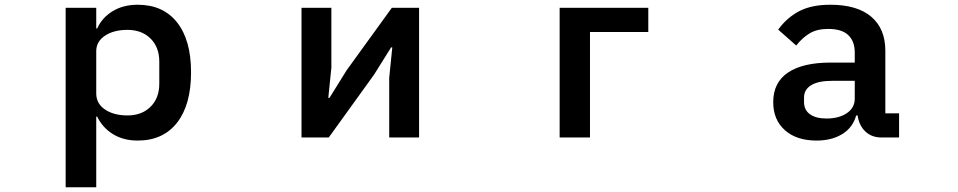

<svg xmlns="http://www.w3.org/2000/svg" viewBox="-20 -580 4040 810"><path d="M257 210V-547H386V-460H390Q411 -506 455.5 -533Q500 -560 561 -560Q668 -560 727 -485.5Q786 -411 786 -275Q786 -138 727 -62.5Q668 13 561 13Q500 13 456 -14.5Q412 -42 390 -88H386V210ZM652 -227V-320Q652 -381 615 -417.5Q578 -454 518 -454Q460 -454 423 -429.5Q386 -405 386 -364V-186Q386 -143 423 -118Q460 -93 518 -93Q578 -93 615 -129.5Q652 -166 652 -227Z M1367 0H1252V-547H1378V-295L1365 -167H1370L1442 -283L1633 -547H1748V0H1622V-252L1635 -380H1630L1558 -265Z M2469 0H2341V-547H2715V-445H2469Z M3242 -149Q3242 -232 3304.5 -274Q3367 -316 3484 -316H3586V-358Q3586 -406 3558.5 -432Q3531 -458 3474 -458Q3427 -458 3396 -439.5Q3365 -421 3339 -388L3263 -455Q3299 -505 3351 -532.5Q3403 -560 3483 -560Q3596 -560 3655.5 -509.5Q3715 -459 3715 -366V-102H3773V0H3699Q3657 0 3630.5 -25.5Q3604 -51 3598 -93H3592Q3578 -42 3533.5 -14.5Q3489 13 3425 13Q3340 13 3291 -31Q3242 -75 3242 -149ZM3586 -164V-239H3490Q3432 -239 3402 -220.5Q3372 -202 3372 -169V-150Q3372 -116 3397 -98Q3422 -80 3467 -80Q3519 -80 3552.5 -102.5Q3586 -125 3586 -164Z"/></svg>

Font: IBM Plex Sans JP SemiBold
Style: Regular
Weight: 600
Designer: Mike Abbink; Paul van der Laan; Pieter van Rosmalen; Wujin Sim; Yejin Wi; Jinhee Kim; Boomi Park; Yona Kim; Kichan Ma
Foundry: Sandoll Inc.
Version: Version 1.001